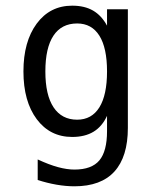

<svg xmlns="http://www.w3.org/2000/svg" viewBox="-20 -485 540 684"><path d="M361.3 -230.5Q361.3 -314.5 334 -357.9Q306.6 -401.4 254.9 -401.4Q199.2 -401.4 170.4 -357.9Q141.6 -314.5 141.6 -230.5Q141.6 -146.5 170.9 -102.5Q200.2 -58.6 254.9 -58.6Q306.6 -58.6 334 -102.5Q361.3 -146.5 361.3 -230.5ZM435.5 -29.3Q435.5 73.2 387.7 126Q339.8 178.7 245.1 178.7Q214.8 178.7 181.2 172.9Q147.5 167 114.3 156.2V83Q154.3 101.6 186.5 110.4Q218.8 119.1 245.1 119.1Q306.6 119.1 334 86.4Q361.3 53.7 361.3 -17.6V-72.3Q343.8 -34.2 313 -15.6Q282.2 2.9 237.3 2.9Q158.2 2.9 110.8 -60.5Q63.5 -124 63.5 -230.5Q63.5 -336.9 110.8 -400.9Q158.2 -464.8 237.3 -464.8Q281.2 -464.8 311.5 -447.3Q341.8 -429.7 361.3 -393.6V-452.1H435.5Z"/></svg>

Font: BabelStone Shapes
Style: Regular
Weight: 400
Designer: Andrew West
Foundry: BabelStone
Version: Version 15.0.0 September 13, 2022